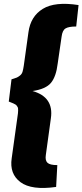

<svg xmlns="http://www.w3.org/2000/svg" viewBox="-20 -793 423 985"><path d="M383 -767 371 -657Q332 -657 316 -647Q300 -637 296 -605L276 -467Q268 -400 241.5 -368Q215 -336 147 -326Q257 -295 241 -186L215 3Q211 30 223.5 42Q236 54 274 54L268 166Q142 184 85 141.5Q28 99 40 19L72 -211Q73 -219 73 -226Q73 -233 72.5 -237.5Q72 -242 69 -246Q66 -250 64.5 -252.5Q63 -255 57 -258Q51 -261 48.5 -262.5Q46 -264 37.5 -267Q29 -270 25 -272L39 -386Q59 -392 66 -395Q73 -398 82.5 -405.5Q92 -413 95.5 -424.5Q99 -436 102 -456L126 -628Q137 -709 199.5 -747.5Q262 -786 383 -767Z"/></svg>

Font: Exo 2.0 Extra Bold
Style: Italic
Weight: 800
Italic angle: -8°
Designer: Natanael Gama
Version: Version 1.001;PS 001.001;hotconv 1.0.70;makeotf.lib2.5.58329